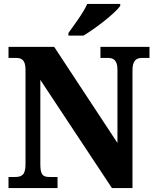

<svg xmlns="http://www.w3.org/2000/svg" viewBox="-20 -951 787 971"><path d="M326 -784V-771H402C465 -808 564 -886 588 -921V-931H421C402 -886 354 -824 326 -784ZM23 0H271V-56H232C200 -56 184 -63 184 -119V-547L546 0H650V-595C650 -645 669 -658 698 -658H736V-714H488V-658H527C553 -658 574 -647 574 -599V-228L254 -714H23V-658H61C86 -658 109 -651 109 -599V-119C109 -63 87 -56 55 -56H23Z"/></svg>

Font: Noto Serif Bengali SemiCondensed ExtraBold
Style: Regular
Weight: 800
Width: 4
Designer: Juan Bruce, Universal Thirst, Indian Type Foundry and the Monotype Design Team.
Foundry: Monotype Imaging Inc.
Version: Version 2.003